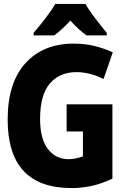

<svg xmlns="http://www.w3.org/2000/svg" viewBox="-20 -947 640 977"><path d="M256 -767Q291 -792 338 -842Q383 -793 420 -767H523V-780Q491 -819 462 -857Q433 -895 415 -927H261Q245 -898 211 -853.5Q177 -809 151 -780V-767ZM552 -38V-416H319V-278H402V-151Q362 -137 329 -137Q263 -137 223.5 -189Q184 -241 184 -341Q184 -465 234 -522.5Q284 -580 369 -580Q436 -580 507 -545L554 -681Q514 -699 465 -712Q416 -725 355 -725Q200 -725 109.5 -625.5Q19 -526 19 -338Q19 10 344 10Q393 10 444 -0.5Q495 -11 552 -38Z"/></svg>

Font: Noto Sans Mono UI ExtraBold
Style: Regular
Weight: 800
Designer: Monotype Design team
Foundry: Monotype Imaging Inc.
Version: 1.000